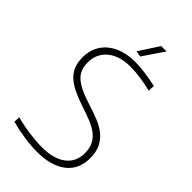

<svg xmlns="http://www.w3.org/2000/svg" viewBox="-280 -1011 1107 1107"><g transform="rotate(45 273.5 -458.0)"><path d="M259 11Q214 11 156.5 2.5Q99 -6 46 -20L48 -58Q99 -44 157.5 -36Q216 -28 262 -28Q356 -28 409 -67.5Q462 -107 462 -180Q462 -221 447 -249Q432 -277 406 -296.5Q380 -316 345 -330Q310 -344 270 -357Q212 -376 172 -395.5Q132 -415 107.5 -439Q83 -463 72 -493Q61 -523 61 -562Q61 -606 77.5 -642Q94 -678 124.5 -703.5Q155 -729 198 -743Q241 -757 293 -757Q331 -757 376 -751Q421 -745 469 -734L467 -694Q420 -706 375.5 -712Q331 -718 294 -718Q250 -718 215 -707Q180 -696 155 -675.5Q130 -655 116.5 -626Q103 -597 103 -562Q103 -530 112 -506Q121 -482 142.5 -462.5Q164 -443 199 -426.5Q234 -410 286 -394Q331 -380 370.5 -364Q410 -348 439.5 -324.5Q469 -301 486.5 -266.5Q504 -232 504 -181Q504 -89 440 -39Q376 11 259 11ZM257 -805 336 -927H380L293 -799Z"/></g></svg>

Font: Encode Sans Normal
Style: Thin
Weight: 100
Designer: Pablo Impallari, Andres Torresi
Foundry: Pablo Impallari, Andres Torresi
Version: Version 1.000; ttfautohint (v1.00) -l 8 -r 50 -G 200 -x 14 -